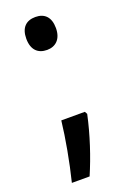

<svg xmlns="http://www.w3.org/2000/svg" viewBox="-134 -594 516 773"><g transform="rotate(-20 124.0 -207.0)"><path d="M60 -476C60 -428 85 -405 124 -405C160 -405 187 -428 187 -476C187 -523 163 -546 124 -546C84 -546 60 -523 60 -476ZM187 -108 181 -119H80C72 -47 54 52 34 132H110C141 60 169 -24 187 -108Z"/></g></svg>

Font: Noto Sans Armenian Condensed Medium
Style: Regular
Weight: 500
Width: 3
Designer: Monotype Design Team
Foundry: Monotype Imaging Inc.
Version: Version 2.008